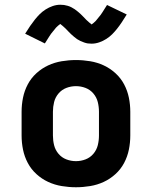

<svg xmlns="http://www.w3.org/2000/svg" viewBox="-20 -781 640 809"><path d="M300 8Q270 8 240 3Q210 -2 183 -14.5Q156 -27 133.5 -47.5Q111 -68 97 -94.5Q83 -121 77 -150.5Q71 -180 71 -210V-310Q71 -340 77 -369.5Q83 -399 97 -425.5Q111 -452 133.5 -472.5Q156 -493 183 -505.5Q210 -518 240 -523Q270 -528 300 -528Q330 -528 360 -523Q390 -518 417 -505.5Q444 -493 466.5 -472.5Q489 -452 503 -425.5Q517 -399 523 -369.5Q529 -340 529 -310V-210Q529 -180 523 -150.5Q517 -121 503 -94.5Q489 -68 466.5 -47.5Q444 -27 417 -14.5Q390 -2 360 3Q330 8 300 8ZM300 -102Q321 -102 340.5 -109.5Q360 -117 373.5 -133Q387 -149 392 -169Q397 -189 397 -210V-310Q397 -331 392 -351Q387 -371 373.5 -387Q360 -403 340.5 -410.5Q321 -418 300 -418Q279 -418 259.5 -410.5Q240 -403 226.5 -387Q213 -371 208 -351Q203 -331 203 -310V-210Q203 -189 208 -169Q213 -149 226.5 -133Q240 -117 259.5 -109.5Q279 -102 300 -102ZM366 -597Q357 -597 350 -598Q343 -599 334.5 -602Q326 -605 318.5 -608.5Q311 -612 305 -616Q299 -620 292 -626Q285 -632 279.5 -637Q274 -642 268.5 -648Q263 -654 256.5 -660.5Q250 -667 245 -671Q240 -675 234 -680Q231 -678 225 -673Q219 -668 216 -664.5Q213 -661 210 -657Q207 -653 203 -648.5Q199 -644 195 -638.5Q191 -633 187 -626.5Q183 -620 178.5 -613Q174 -606 169 -598L86 -639Q97 -657 107 -671.5Q117 -686 127 -698.5Q137 -711 147.5 -721.5Q158 -732 172 -741Q186 -750 202 -755.5Q218 -761 234 -761Q243 -761 250 -760Q257 -759 265.5 -756.5Q274 -754 281.5 -750Q289 -746 295 -742Q301 -738 308 -732Q315 -726 320.5 -721Q326 -716 331.5 -710Q337 -704 343.5 -697.5Q350 -691 355 -687Q360 -683 366 -678Q369 -680 375 -685Q381 -690 384 -693.5Q387 -697 390 -701Q393 -705 397 -709.5Q401 -714 405 -719.5Q409 -725 413 -731.5Q417 -738 421.5 -745Q426 -752 431 -760L514 -720Q503 -702 493 -687Q483 -672 473 -659.5Q463 -647 452.5 -636.5Q442 -626 428 -617Q414 -608 398 -602.5Q382 -597 366 -597Z"/></svg>

Font: Iosevka Aile Extrabold
Style: Regular
Weight: 800
Designer: Belleve Invis
Foundry: Belleve Invis
Version: Version 27.3.5; ttfautohint (v1.8.4)